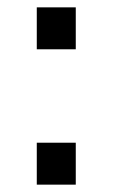

<svg xmlns="http://www.w3.org/2000/svg" viewBox="-20 -502 306 522"><path d="M80 -368V-482H186V-368ZM80 0V-114H186V0Z"/></svg>

Font: BDO Grotesk
Style: Regular
Weight: 400
Designer: Deni Anggara
Foundry: Lokal Container
Version: Version 2.000